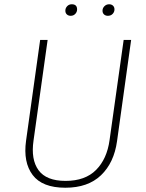

<svg xmlns="http://www.w3.org/2000/svg" viewBox="-20 -869 685 899"><path d="M311 -795Q300 -795 293 -801.5Q286 -808 286 -819Q286 -831 294.5 -840Q303 -849 316 -849Q341 -849 341 -825Q341 -813 332.5 -804Q324 -795 311 -795ZM485 -795Q474 -795 467 -801.5Q460 -808 460 -819Q460 -831 469 -840Q478 -849 491 -849Q502 -849 509 -842.5Q516 -836 516 -825Q516 -813 507.5 -804Q499 -795 485 -795ZM594 -682 528 -208Q514 -107 453 -48.5Q392 10 286 10Q178 10 133 -49.5Q88 -109 102 -210L168 -682H203L137 -211Q124 -122 160.5 -72Q197 -22 287 -22Q379 -22 430 -73.5Q481 -125 493 -213L559 -682Z"/></svg>

Font: Fira Sans UltraLight
Style: Italic
Weight: 200
Italic angle: -8°
Designer: Carrois Corporate & Edenspiekermann AG
Foundry: Carrois Corporate GbR & Edenspiekermann AG
Version: Version 4.203;PS 004.203;hotconv 1.0.88;makeotf.lib2.5.64775